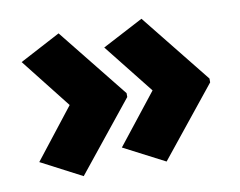

<svg xmlns="http://www.w3.org/2000/svg" viewBox="-60 -602 801 641"><g transform="rotate(-10 340.5 -281.0)"><path d="M645 -274 456 -39 317 -111 451 -281 317 -450 456 -523 645 -287ZM364 -274 175 -39 37 -111 170 -281 37 -450 175 -523 364 -287Z"/></g></svg>

Font: Noto Sans Oriya Blk
Style: Regular
Weight: 900
Designer: Amélie Bonet and Sol Matas
Foundry: Google LLC
Version: Version 2.006; ttfautohint (v1.8.4.7-5d5b)